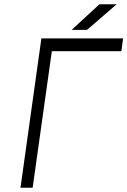

<svg xmlns="http://www.w3.org/2000/svg" viewBox="-20 -880 597 900"><path d="M76 0H133L223 -640H549L557 -700H174ZM316 -740H388L527 -860H446Z"/></svg>

Font: Unageo
Style: Light-Italic
Weight: 300
Designer: Richard Sepsi
Foundry: Richard Sepsi
Version: Version 2.000